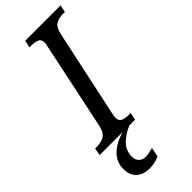

<svg xmlns="http://www.w3.org/2000/svg" viewBox="-323 -751 1027 1027"><g transform="rotate(-45 190.5 -237.0)"><path d="M-11 -42H1Q37 -42 59.5 -56.5Q82 -71 91 -114L194 -604Q199 -622 199 -634Q199 -657 182.5 -665Q166 -673 135 -673H123L132 -714H400L391 -673H379Q343 -673 321 -658.5Q299 -644 291 -600L187 -114Q182 -87 182 -81Q182 -58 198.5 -50Q215 -42 246 -42H258L249 0H-19ZM18 141Q18 90 55 54Q92 18 154 0H207Q166 15 131.5 47.5Q97 80 97 128Q97 152 111 166.5Q125 181 148 181Q168 181 206 171L195 224Q160 240 121 240Q73 240 45.5 214.5Q18 189 18 141Z"/></g></svg>

Font: Noto Serif Narrow
Style: Italic
Weight: 400
Width: 4
Italic angle: -12°
Designer: Monotype Design Team
Foundry: Monotype Imaging Inc.
Version: Version 1.001